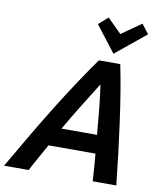

<svg xmlns="http://www.w3.org/2000/svg" viewBox="-140 -1027 943 1107"><g transform="rotate(10 332.0 -473.0)"><path d="M-40 0Q22 -108 78 -202.5Q134 -297 186.5 -381.5Q239 -466 290 -543Q341 -620 393 -693H518Q533 -621 547 -536Q561 -451 573.5 -360Q586 -269 597 -177.5Q608 -86 617 0H479Q477 -41 473.5 -80.5Q470 -120 467 -160H192Q171 -121 148 -81Q125 -41 104 0ZM249 -268H457Q451 -335 444 -409Q437 -483 426 -558Q380 -485 335.5 -413Q291 -341 249 -268ZM469 -745 351 -898 406 -946 488 -864 604 -945 646 -890Z"/></g></svg>

Font: Ubuntu Sans
Style: Bold Italic
Weight: 700
Italic angle: -13.5°
Designer: Dalton Maag Ltd
Foundry: Dalton Maag Ltd
Version: Version 1.006